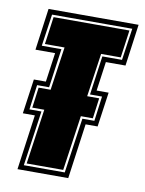

<svg xmlns="http://www.w3.org/2000/svg" viewBox="-71 -642 524 693"><g transform="rotate(10 190.5 -295.5)"><path d="M41 -1 69 -203H25L43 -330H87L102 -437H30L51 -590H381L360 -437H288L273 -330H317L299 -203H255L227 -1ZM61 -19H211L240 -221H284L296 -312H252L272 -455H344L361 -572H67L50 -455H122L102 -312H58L46 -221H90ZM70 -27 99 -229H55L65 -304H109L132 -463H60L74 -564H352L338 -463H266L243 -304H287L277 -229H233L204 -27Z"/></g></svg>

Font: Alumni Sans Collegiate One
Style: Italic
Weight: 400
Italic angle: -8°
Designer: Robert E. Leuschke
Foundry: Robert E. Leuschke
Version: Version 1.100